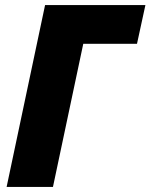

<svg xmlns="http://www.w3.org/2000/svg" viewBox="-20 -734 591 754"><path d="M6 0H188L307 -562H518L551 -714H157Z"/></svg>

Font: Noto Sans SemiCondensed Black
Style: Italic
Weight: 900
Width: 4
Italic angle: -12°
Designer: Monotype Design Team
Foundry: Monotype Imaging Inc.
Version: Version 2.013